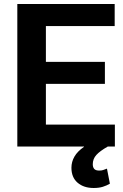

<svg xmlns="http://www.w3.org/2000/svg" viewBox="-20 -731 614 958"><path d="M503.4 -312.5H209V-109.4H553.2V0H518.1Q478.5 22.5 460.7 42.2Q442.9 62 442.9 88.4Q442.9 103.5 450.2 111.8Q457.5 120.1 475.1 120.1Q486.8 120.1 494.6 117.4Q502.4 114.7 513.7 110.4L528.3 185.5Q512.7 194.8 493.4 200.9Q474.1 207 447.3 207Q397.9 207 367.2 180.7Q336.4 154.3 336.4 106Q336.4 76.2 351.6 50Q366.7 23.9 399.4 1.5L398.9 0H66.4V-710.9H552.2V-601.1H209V-422.4H503.4Z"/></svg>

Font: Roboto Web
Style: Bold
Weight: 700
Designer: Google
Version: Version 1.200310; 2013